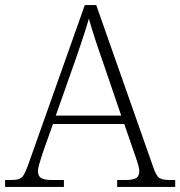

<svg xmlns="http://www.w3.org/2000/svg" viewBox="-23 -734 708 754"><path d="M-3 0V-27H18Q40 -27 51.5 -31Q63 -35 70.5 -47.5Q78 -60 87 -85L310 -714H355L579 -77Q590 -45 601.5 -36Q613 -27 646 -27H665V0H437V-27H467Q502 -27 513 -35.5Q524 -44 524 -62Q524 -72 519.5 -87Q515 -102 510 -117Q505 -132 502 -140L465 -247H185L148 -143Q145 -134 140 -118.5Q135 -103 130.5 -87.5Q126 -72 126 -62Q126 -44 137.5 -35.5Q149 -27 185 -27H228V0ZM196 -280H453L381 -491Q366 -533 350.5 -580.5Q335 -628 326 -661Q321 -642 312 -614.5Q303 -587 293 -556.5Q283 -526 274 -501Z"/></svg>

Font: Noto Serif Tibetan ExtraLight
Style: Regular
Weight: 200
Designer: Monotype Design Team
Foundry: Monotype Imaging Inc.
Version: Version 2.103; ttfautohint (v1.8.4.7-5d5b)